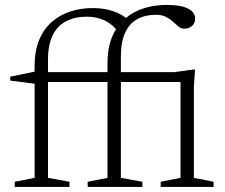

<svg xmlns="http://www.w3.org/2000/svg" viewBox="-20 -740 890 760"><path d="M716 -415.5H140.5L117.5 -408.5L20.5 -421V-436.5L124.5 -458L141.5 -454.5H670.5L743 -464.5H752L747.5 -399.5V-36L825.5 -20.5V0H616V-20.5L694.5 -36V-432ZM255 0H38.5V-20.5L117 -36V-479Q117 -539.5 135.5 -583Q154 -626.5 186.2 -654.2Q218.5 -682 259.8 -695Q301 -708 345.5 -708Q379 -708 405.5 -702Q432 -696 453 -685.2Q474 -674.5 489.5 -659.5L450 -611.5Q426.5 -643.5 394.8 -658.8Q363 -674 323.5 -674Q277 -674 242.2 -656.2Q207.5 -638.5 188.8 -601Q170 -563.5 170 -504.5V-36L255 -20.5ZM458.5 -36 543.5 -20.5V0H327V-20.5L405.5 -36V-489Q405.5 -552.5 424.8 -596.5Q444 -640.5 476.8 -667.8Q509.5 -695 551.2 -707.8Q593 -720.5 638.5 -720.5Q681.5 -720.5 706.2 -713Q731 -705.5 741.8 -693.5Q752.5 -681.5 752.5 -667.5Q752.5 -655 747 -645.8Q741.5 -636.5 731.8 -631.5Q722 -626.5 708.5 -626.5Q697 -626.5 686.8 -634.8Q676.5 -643 664.8 -654Q653 -665 637 -673.2Q621 -681.5 597.5 -681.5Q555.5 -681.5 524.2 -664.8Q493 -648 475.8 -611.5Q458.5 -575 458.5 -515.5Z"/></svg>

Font: Newsreader 14pt Light
Style: Regular
Weight: 300
Designer: Hugues Gentile
Foundry: Production Type
Version: Version 1.003